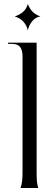

<svg xmlns="http://www.w3.org/2000/svg" viewBox="-20 -934 260 954"><path d="M82 0H170C164 -20 162 -36 162 -76V-722H20V-716H40C76 -716 92 -697 92 -652V-84C92 -40 90 -24 82 0ZM118 -783C125 -816 150 -850 181 -852C145 -866 132 -882 118 -914C110 -883 89 -865 53 -852C86 -844 112 -816 118 -783Z"/></svg>

Font: Sinistre
Style: Regular
Weight: 400
Designer: Jules Durand
Foundry: Collletttivo
Version: Version 69.420;Glyphs 3.2 (3217)